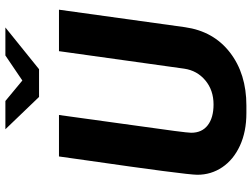

<svg xmlns="http://www.w3.org/2000/svg" viewBox="-131 -794 935 713"><g transform="rotate(-90 336.5 -437.5)"><path d="M266 -686 227 -404Q200 -215 200 -195Q200 -155 228 -133.5Q256 -112 305 -112Q358 -112 394.5 -142.5Q431 -173 438 -221L503 -686H657L592 -218Q577 -112 498 -51Q419 10 301 10H273Q204 10 152 -14Q100 -38 72 -79.5Q44 -121 44 -172Q44 -193 58 -300Q72 -407 97 -580L112 -686ZM394 -822 487 -885H591L436 -760H333L213 -885H318Z"/></g></svg>

Font: Chivo
Style: Bold Italic
Weight: 700
Italic angle: -8.05°
Designer: Hector Gatti
Foundry: Omnibus-Type
Version: Version 1.007